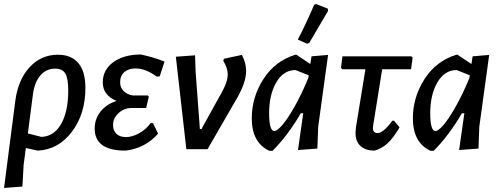

<svg xmlns="http://www.w3.org/2000/svg" viewBox="-20 -739 2480 951"><path d="M0 192 56 -241Q70 -345 127 -406.5Q184 -468 267 -468Q333 -468 368 -426.5Q403 -385 403 -304Q403 -174 335.5 -85.5Q268 3 166 7L108 -6L97 78L91 185ZM143 -271 118 -78 185 -61Q247 -63 282.5 -124.5Q318 -186 318 -291Q318 -351 303.5 -375Q289 -399 253 -399Q209 -399 180 -365.5Q151 -332 143 -271Z M601 7Q449 7 449 -102Q449 -150 478 -186.5Q507 -223 557 -239Q489 -268 489 -331Q489 -393 541 -431Q593 -469 678 -469Q743 -455 795 -434L771 -361L757 -359Q702 -400 651 -400Q617 -400 596 -382Q575 -364 575 -331Q575 -306 592 -288.5Q609 -271 638 -266H713L717 -260L704 -204H632Q595 -204 567.5 -179Q540 -154 540 -120Q540 -91 557.5 -75.5Q575 -60 603 -60Q634 -60 667.5 -78Q701 -96 726 -129H738L763 -77Q699 -4 601 7Z M1178 -467Q1199 -428 1199 -387Q1199 -331 1154 -253L1008 0H903L851 -458L946 -465L949 -383L970 -100H978L1077 -279Q1108 -333 1108 -371Q1108 -402 1086 -437L1089 -448Z M1536 -715 1546 -719 1604 -696 1605 -685Q1577 -637 1512 -527L1502 -522L1455 -543Q1490 -609 1536 -715ZM1314 8Q1227 -33 1227 -153Q1227 -257 1284.5 -347Q1342 -437 1443 -468H1448L1517 -422L1523 -460L1605 -467L1556 -111L1552 -3L1456 4L1482 -178H1470Q1405 -67 1330 8ZM1313 -178Q1313 -90 1339 -90Q1352 -90 1377 -118Q1402 -146 1438 -209Q1474 -272 1507 -353L1509 -366L1444 -392Q1384 -392 1348.5 -331Q1313 -270 1313 -178Z M1835 7Q1790 7 1765 -16.5Q1740 -40 1741 -83L1743 -108L1790 -396H1675L1669 -404L1676 -460H2017L2024 -454L2016 -396H1873L1829 -122L1827 -106Q1827 -80 1850 -80Q1879 -80 1923 -141H1932L1959 -108Q1928 -55 1899.5 -29Q1871 -3 1835 7Z M2112 8Q2025 -33 2025 -153Q2025 -257 2082.5 -347Q2140 -437 2241 -468H2246L2315 -422L2321 -460L2403 -467L2354 -111L2350 -3L2254 4L2280 -178H2268Q2203 -67 2128 8ZM2111 -178Q2111 -90 2137 -90Q2150 -90 2175 -118Q2200 -146 2236 -209Q2272 -272 2305 -353L2307 -366L2242 -392Q2182 -392 2146.5 -331Q2111 -270 2111 -178Z"/></svg>

Font: Alegreya Sans SC Medium
Style: Italic
Weight: 500
Italic angle: -7°
Designer: Juan Pablo del Peral
Foundry: Huerta Tipografica
Version: Version 2.007